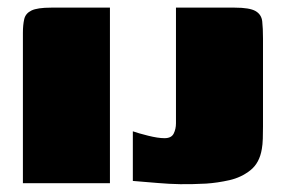

<svg xmlns="http://www.w3.org/2000/svg" viewBox="-20 -480 744 503"><path d="M40 0Q40 -99 40 -197.5Q40 -296 40 -394Q40 -415 43.5 -430Q47 -445 62.5 -452.5Q78 -460 114 -460H268V0ZM669 -148Q669 -132 668.5 -116.5Q668 -101 666 -90Q660 -53 636 -34Q612 -15 581 -8Q550 -1 520 1Q481 3 452 2.5Q423 2 394.5 -0.5Q366 -3 328 -6V-136Q342 -131 368 -124.5Q394 -118 411 -118Q429 -118 435 -130Q441 -142 441 -157V-460H595Q634 -460 649.5 -451Q665 -442 667 -424Q669 -406 669 -379Z"/></svg>

Font: Genos Black
Style: Regular
Weight: 900
Designer: Robert E. Leuschke
Foundry: Robert E. Leuschke
Version: Version 1.010